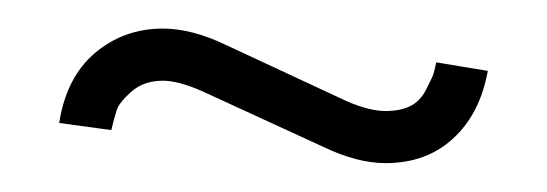

<svg xmlns="http://www.w3.org/2000/svg" viewBox="-20 -406 379 133"><path d="M92.8 -386.2Q112.8 -386.2 136.2 -375L220.2 -335.9Q235.8 -329.1 247.1 -329.1Q257.3 -329.1 264.2 -332.5Q271 -335.9 274.9 -343.5Q278.8 -351.1 279.8 -353.5Q280.8 -356 282.2 -362.8L317.9 -356.9Q312.5 -327.1 293.9 -310.1Q275.4 -293 247.1 -293Q227.5 -293 204.1 -304.2L120.1 -342.8Q103.5 -350.1 92.8 -350.1Q79.6 -350.1 71 -342.5Q62.5 -335 60.8 -329.6Q59.1 -324.2 57.1 -315.9L21 -320.8Q25.9 -352.5 45.9 -369.4Q65.9 -386.2 92.8 -386.2Z"/></svg>

Font: RawengulkSans
Style: Regular
Weight: 500
Designer: gluk (gluksza@wp.pl)
Foundry: gluk (gluksza@wp.pl)
Version: Version 0.94